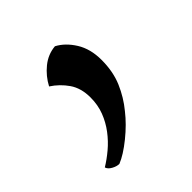

<svg xmlns="http://www.w3.org/2000/svg" viewBox="-94 -175 419 419"><g transform="rotate(-45 116.0 34.5)"><path d="M180 -13Q180 23 168 51Q156 79 137 102Q119 125 93 146Q67 167 47 175Q39 175 30 170Q21 165 19 158Q34 149 49.5 136Q65 123 77.5 106.5Q90 90 97.5 70.5Q105 51 105 28Q105 -1 91.5 -20.5Q78 -40 58 -53Q69 -74 87.5 -89Q106 -104 129 -106Q150 -95 165 -71Q180 -47 180 -13Z"/></g></svg>

Font: Gotu
Style: Regular
Weight: 400
Designer: Sarang Kulkarni & Kailash Malviya
Foundry: Ek Type
Version: Version 2.320;hotconv 1.0.109;makeotfexe 2.5.65596; ttfautoh